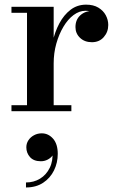

<svg xmlns="http://www.w3.org/2000/svg" viewBox="-20 -490 518 846"><path d="M201.5 -210.5Q201.5 -257.5 211.5 -303.5Q221.5 -349.5 241.5 -387Q261.5 -424.5 291 -447Q320.5 -469.5 359.5 -469.5Q391.5 -469.5 413.2 -456.5Q435 -443.5 446 -423Q457 -402.5 457 -380Q457 -349 437.2 -326.5Q417.5 -304 385 -304Q353 -304 332.8 -323.2Q312.5 -342.5 312.5 -370.5Q312.5 -403 333.5 -422.2Q354.5 -441.5 385 -441.5Q405 -441.5 421.2 -433Q437.5 -424.5 446.8 -410.5Q456 -396.5 456 -380H429.5Q429.5 -397.5 420 -411.5Q410.5 -425.5 393.8 -434Q377 -442.5 356.5 -442.5Q329.5 -442.5 304.2 -423.8Q279 -405 259.5 -372.2Q240 -339.5 228.2 -298Q216.5 -256.5 216.5 -210.5ZM216.5 -460V-26.5H294.5V0H30.5V-26.5H99V-433.5H30.5V-460ZM94.5 336V314Q129 314 156.5 297.2Q184 280.5 199.2 249.5Q214.5 218.5 211 176.5H218Q218.5 186 210.8 196.2Q203 206.5 189.5 213.5Q176 220.5 160 220.5Q128.5 220.5 112.2 202.2Q96 184 96 159Q96 142 105.2 128Q114.5 114 130 105.8Q145.5 97.5 164 97.5Q193 97.5 213.8 121Q234.5 144.5 234.5 188Q234.5 227.5 217.8 261.2Q201 295 169.8 315.5Q138.5 336 94.5 336Z"/></svg>

Font: Bodoni Moda SC 9pt SemiBold
Style: Regular
Weight: 600
Designer: Owen Earl
Foundry: indestructible type
Version: Version 2.005